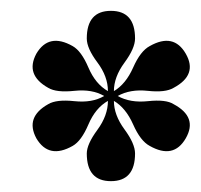

<svg xmlns="http://www.w3.org/2000/svg" viewBox="-20 -625 370 354"><path d="M229 -342Q229 -291 184.5 -291Q140 -291 140 -342Q140 -359 159.5 -385.5Q179 -412 179 -439Q156 -426 143 -395.5Q130 -365 114 -356Q70 -331 47 -370Q26 -409 69 -433Q84 -442 117 -438.5Q150 -435 172 -448Q150 -461 117 -457.5Q84 -454 69 -463Q26 -487 47 -526Q70 -565 114 -540Q130 -531 143 -500.5Q156 -470 179 -457Q179 -484 159.5 -510Q140 -536 140 -554Q140 -605 184.5 -605Q229 -605 229 -554Q229 -536 209.5 -509.5Q190 -483 190 -457Q212 -470 225.5 -500.5Q239 -531 256 -540Q300 -565 322.5 -526Q345 -487 300 -463Q285 -454 252.5 -457.5Q220 -461 197 -448Q220 -435 253 -438.5Q286 -442 300 -433Q345 -409 322.5 -370Q300 -331 256 -356Q239 -365 225.5 -395.5Q212 -426 190 -439Q190 -413 209.5 -386.5Q229 -360 229 -342Z"/></svg>

Font: Rozha One
Style: Regular
Weight: 400
Designer: Tim Donaldson, Indian Type Foundry
Foundry: Indian Type Foundry
Version: Version 1.301;PS 1.0;hotconv 1.0.78;makeotf.lib2.5.61930; tt